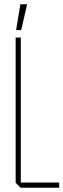

<svg xmlns="http://www.w3.org/2000/svg" viewBox="-20 -875 296 895"><path d="M76 0 53 -23V-700H77V-24H256V0ZM55 -735 75 -855H106V-854L79 -735Z"/></svg>

Font: Foldit Thin Thin
Style: Regular
Weight: 250
Version: Version 1.003